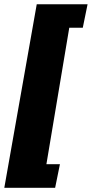

<svg xmlns="http://www.w3.org/2000/svg" viewBox="-72 -731 431 902"><path d="M-51.8 151.4H187L209.5 40.5H146L253.4 -600.6H316.9L339.4 -710.9H100.6Z"/></svg>

Font: Roboto Flex Super Cond Black
Style: Italic
Weight: 900
Width: 3
Italic angle: -10°
Designer: Berlow after Robertson
Foundry: Google
Version: Version 3.200;Glyphs 3.3 (3311)